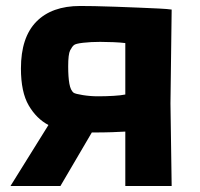

<svg xmlns="http://www.w3.org/2000/svg" viewBox="-20 -622 668 642"><path d="M15 0 142 -204Q102 -225 76 -269.5Q50 -314 50 -393Q50 -497 101.5 -549.5Q153 -602 248 -602Q264 -602 295.5 -601.5Q327 -601 366 -599.5Q405 -598 443.5 -596.5Q482 -595 511.5 -593.5Q541 -592 554 -590L550 -276L554 0H399V-182Q382 -181 355 -180Q328 -179 287 -179L182 0ZM308 -300Q334 -300 359.5 -301.5Q385 -303 399 -306V-478Q383 -480 359 -481Q335 -482 315 -482Q284 -482 258 -479Q232 -476 227 -471Q221 -466 214.5 -453.5Q208 -441 208 -400Q208 -364 212 -342Q216 -320 226 -312Q232 -308 257 -304Q282 -300 308 -300Z"/></svg>

Font: Ruda SemiBold
Style: Bold
Weight: 900
Designer: Mariela Monsalve and Angelina Sanchez
Foundry: Mariela Monsalve and Angelina Sanchez
Version: Version 2.000